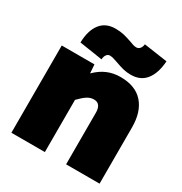

<svg xmlns="http://www.w3.org/2000/svg" viewBox="-184 -937 1018 1073"><g transform="rotate(30 325.0 -400.5)"><path d="M349 -392Q327 -392 306.5 -379Q286 -366 258 -337V0H42V-563H253L257 -507Q292 -542 331 -558.5Q370 -575 416 -575Q512 -575 561.5 -519Q611 -463 611 -362V0H395V-334Q395 -361 384 -376.5Q373 -392 349 -392ZM256 -795Q287 -795 310 -789.5Q333 -784 362 -774Q374 -769 385.5 -765.5Q397 -762 407 -762Q421 -762 430 -772.5Q439 -783 441 -801L593 -779Q588 -701 554 -657.5Q520 -614 457 -614Q431 -614 408.5 -619.5Q386 -625 356 -636Q342 -641 328 -645Q314 -649 304 -649Q291 -649 282.5 -637.5Q274 -626 273 -607L124 -630Q126 -708 159.5 -751.5Q193 -795 256 -795Z"/></g></svg>

Font: Azeret Mono Black
Style: Regular
Weight: 900
Designer: Martin Vácha
Foundry: Displaay
Version: Version 1.000; Glyphs 3.0.3, build 3074